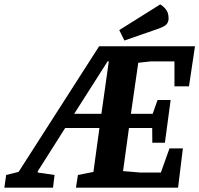

<svg xmlns="http://www.w3.org/2000/svg" viewBox="-104 -860 914 880"><path d="M-84 0 -75.8 -58 -18.7 -72.2 350.3 -648H789.7L762.1 -464.2H695.6V-578.7H588L529.7 -572.3L496 -338.3H595.6L618.2 -401.8H678.1L651.8 -205.9H594.1L593.6 -273.3H487.1L460 -75.7Q479.8 -74.5 499.8 -72.6Q519.9 -70.7 538.7 -69.1H633.2L672.8 -179.8H734.2L712.2 0H244.1L253.2 -58L324.2 -72L351.7 -273.3H194.7L69 -75.1V-69.2L146 -58L139.1 0ZM236 -338.3H360.8L394.7 -578.8H389.2ZM466.2 -674.3 442.6 -722.1 630.2 -839.7Q642.5 -833.5 655.6 -817.9Q668.7 -802.4 668.7 -774.8Q668.7 -761.9 661 -750.8Q653.3 -739.7 623.2 -728.9Z"/></svg>

Font: Faustina Light
Style: Italic
Weight: 300
Italic angle: -8°
Designer: Alfonso Garcia
Foundry: http://www.omnibus-type.com
Version: Version 1.200